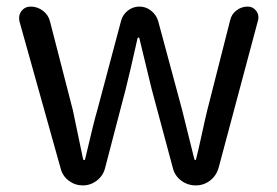

<svg xmlns="http://www.w3.org/2000/svg" viewBox="-20 -563 842 583"><path d="M164.1 -51.8 39.1 -498Q38.1 -502.9 38.1 -508.8Q38.1 -519.5 44.9 -529.3Q55.7 -543 73.2 -543Q93.8 -543 110.4 -530.3Q127 -517.6 131.8 -498L201.2 -228.5Q230.5 -87.9 232.4 -79.1Q233.4 -77.1 235.8 -77.1Q238.3 -77.1 238.3 -79.1Q265.6 -196.3 275.4 -228.5L347.7 -500Q352.5 -518.6 368.2 -530.8Q383.8 -543 403.3 -543Q422.9 -543 438.5 -530.8Q454.1 -518.6 460 -500L533.2 -228.5Q537.1 -211.9 544.9 -181.2Q552.7 -150.4 558.6 -126Q564.5 -101.6 570.3 -79.1Q571.3 -77.1 573.2 -77.1Q575.2 -77.1 575.2 -79.1Q582 -105.5 592.8 -155.3Q603.5 -205.1 609.4 -228.5L678.7 -501Q682.6 -519.5 697.8 -531.2Q712.9 -543 732.4 -543Q748 -543 757.8 -530.3Q764.6 -521.5 764.6 -510.7Q764.6 -505.9 763.7 -502L643.6 -52.7Q636.7 -29.3 617.7 -14.6Q598.6 0 574.2 0Q549.8 0 530.3 -14.6Q510.7 -29.3 504.9 -52.7L440.4 -293Q438.5 -299.8 403.3 -446.3Q403.3 -449.2 400.9 -449.2Q398.4 -449.2 397.5 -446.3Q374 -340.8 361.3 -291L298.8 -51.8Q293 -29.3 273.9 -14.6Q254.9 0 231.4 0Q208 0 189 -14.2Q169.9 -28.3 164.1 -51.8Z"/></svg>

Font: Gen Jyuu GothicX Regular
Style: Regular
Weight: 400
Designer: [Source Han Sans]
Ryoko NISHIZUKA  (kana & ideographs); Paul D. Hunt (Latin, Greek & Cyrillic); Wenlong ZHANG  (bopomofo
Version: Version 1.002.20150607